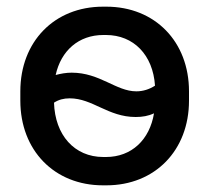

<svg xmlns="http://www.w3.org/2000/svg" viewBox="-20 -548 628 576"><path d="M289 8H299C445 8 547 -97 547 -246V-274C547 -423 445 -528 299 -528H289C143 -528 41 -423 41 -274V-246C41 -97 143 8 289 8ZM147 -323C163 -396 216 -443 290 -443H298C381 -443 439 -383 445 -291C428 -280 409 -274 389 -274C328 -274 280 -330 195 -330C178 -330 162 -327 147 -323ZM290 -77C203 -77 145 -143 142 -240C156 -249 171 -253 189 -253C258 -253 304 -197 387 -197C407 -197 425 -200 442 -208C429 -129 375 -77 298 -77Z"/></svg>

Font: Fixel Text Medium
Style: Regular
Weight: 500
Width: 4
Designer: AlfaBravo + MacPaw
Foundry: Kyrylo Tkachov, Marchela Mozhyna, Serhii Makarenko, Maria Weinstein, Zakhar Kryvoshyya
Version: Version 1.211